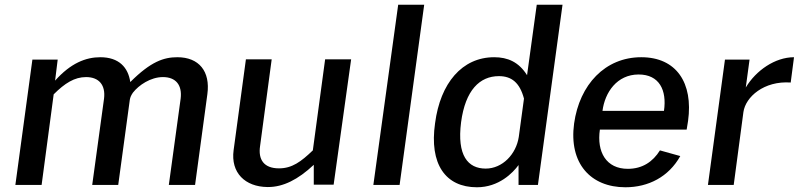

<svg xmlns="http://www.w3.org/2000/svg" viewBox="-20 -782 3378 812"><path d="M156 0 207 -383C254 -430 295 -456 344 -456C399 -456 427 -422 420 -365L370 0H480L529 -360C531 -371 534 -378 542 -390C567 -422 617 -456 669 -456C724 -456 751 -422 744 -365L694 0H805L857 -384C870 -480 822 -540 730 -540C673 -540 618 -522 531 -435C522 -497 483 -540 404 -540C343 -540 279 -515 213 -441L224 -530H117L45 0Z M1111 9C1112 9 1113 9 1114 9C1177 9 1240 -22 1307 -85V-1H1391L1465 -531H1355L1303 -146C1253 -98 1215 -70 1160 -70C1096 -70 1071 -107 1080 -165L1129 -531H1020L968 -147C955 -51 1017 8 1111 9Z M1670 0 1774 -762H1664L1559 0Z M1997 10C2090 10 2149 -51 2173 -84V0H2255L2359 -762H2250L2209 -464C2174 -520 2127 -540 2070 -540C1934 -540 1842 -430 1820 -261C1795 -88 1864 10 1997 10ZM2034 -69C1959 -69 1912 -124 1930 -265C1948 -401 2009 -460 2090 -460C2143 -460 2178 -433 2196 -365L2174 -203C2163 -130 2105 -69 2034 -69Z M2884 -234 2890 -271C2912 -431 2841 -540 2692 -540C2539 -540 2431 -424 2408 -260C2385 -91 2478 10 2625 10C2722 10 2808 -34 2857 -122L2771 -146C2741 -98 2697 -68 2635 -68C2544 -68 2503 -139 2517 -234ZM2528 -313C2538 -391 2589 -467 2681 -467C2768 -467 2801 -401 2788 -313Z M3083 0 3124 -308C3133 -372 3211 -441 3324 -433L3338 -540C3258 -540 3177 -484 3134 -412L3150 -530H3046L2974 0Z"/></svg>

Font: Cheyenne Sans Medium
Style: Italic
Weight: 500
Italic angle: -8.13011°
Designer: The Public Sans project authors (U.S. Web Design System), Libre Franklin designed by Pablo Impallari and Rodrigo Fuenzal
Foundry: The Cheyenne Sans Project Authors
Version: Version 2.007